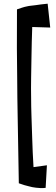

<svg xmlns="http://www.w3.org/2000/svg" viewBox="-20 -876 297 1021"><path d="M222.7 123Q206.1 125 193.4 124Q180.7 123 170.9 122.1Q160.2 121.1 151.4 119.1Q142.6 117.2 131.8 114.3Q122.1 112.3 109.4 108.4Q96.7 104.5 80.1 98.6Q78.1 -13.7 76.7 -98.6Q75.2 -183.6 74.2 -241.2Q73.2 -308.6 72.3 -356.4Q72.3 -405.3 71.3 -473.6Q70.3 -532.2 69.8 -620.1Q69.3 -708 70.3 -826.2Q84 -831.1 97.7 -835.4Q111.3 -839.8 122.1 -841.8Q133.8 -844.7 145.5 -845.7Q156.2 -846.7 169.9 -848.6Q181.6 -850.6 197.8 -852.5Q213.9 -854.5 233.4 -856.4L247.1 -729.5L151.4 -732.4Q148.4 -648.4 147.5 -580.1Q146.5 -511.7 145.5 -461.9Q144.5 -403.3 145.5 -357.4Q145.5 -311.5 147.5 -253.9Q149.4 -204.1 151.4 -136.7Q153.3 -69.3 158.2 12.7L229.5 2.9Z"/></svg>

Font: Irish Growler
Style: Regular
Weight: 400
Designer: Squid
Foundry: Font Diner, Inc DBA Sideshow
Version: Version 1.000